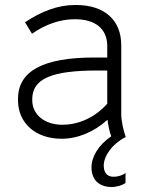

<svg xmlns="http://www.w3.org/2000/svg" viewBox="-20 -548 590 768"><path d="M226 7C291 7 356 -20 410 -69C413 -47 418 -20 425 -3C373 33 346 79 346 122C346 170 375 200 427 200C447 200 469 193 482 184V144C469 154 451 159 435 159C411 159 395 146 395 114C395 78 426 29 483 0C474 -25 465 -63 465 -92V-367C465 -467 399 -528 284 -528H280C210 -528 145 -502 80 -459L108 -413C160 -450 221 -471 276 -471H281C362 -471 409 -432 409 -364V-318H358C152 -318 52 -264 52 -152V-147C52 -55 123 7 226 7ZM229 -49C159 -49 109 -89 109 -147V-151C109 -233 186 -266 370 -266H409V-133C361 -80 298 -49 229 -49Z"/></svg>

Font: Fixel Text Light
Style: Regular
Weight: 300
Width: 4
Designer: AlfaBravo + MacPaw
Foundry: Kyrylo Tkachov, Marchela Mozhyna, Serhii Makarenko, Maria Weinstein, Zakhar Kryvoshyya
Version: Version 1.211